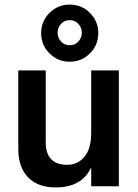

<svg xmlns="http://www.w3.org/2000/svg" viewBox="-20 -815 605 840"><path d="M247 -710.5Q232 -694 232 -672Q232 -650 247 -633.5Q262 -617 285 -617Q308 -617 323 -633.5Q338 -650 338 -672Q338 -694 323 -710.5Q308 -727 285 -727Q262 -727 247 -710.5ZM373.5 -758.5Q410 -722 410 -670Q410 -618 373.5 -581.5Q337 -545 285 -545Q233 -545 196.5 -581.5Q160 -618 160 -670Q160 -722 196.5 -758.5Q233 -795 285 -795Q337 -795 373.5 -758.5ZM500 0H379V-83Q339 5 223 5Q146 5 103 -39Q60 -83 60 -164V-507H180V-192Q180 -144 203.5 -119Q227 -94 273.5 -94Q320 -94 349.5 -129Q379 -164 379 -235V-507H500Z"/></svg>

Font: Hind Mysuru SemiBold
Style: Regular
Weight: 600
Designer: Manushi Parikh, Hitesh Malaviya
Foundry: Indian Type Foundry
Version: Version 0.703;PS 1.0;hotconv 1.0.86;makeotf.lib2.5.63406